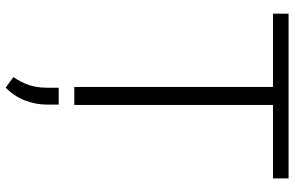

<svg xmlns="http://www.w3.org/2000/svg" viewBox="-190 -560 978 637"><g transform="rotate(90 298.5 -242.0)"><path d="M572.3 -710.9V-659.2H328.6V0H269V-659.2H25.9V-710.9ZM327.6 51.8V90.3Q327.6 128.9 313 165.5Q298.3 202.1 271 227.5L236.3 202.1Q253.9 176.3 262.7 150.1Q271.5 124 271.5 91.3V51.8Z"/></g></svg>

Font: Vazirmatn UI ExtraLight
Style: Regular
Weight: 200
Designer: Saber Rastikerdar
Foundry: Saber Rastikerdar
Version: Version 33.003